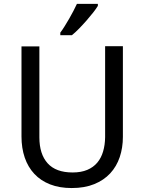

<svg xmlns="http://www.w3.org/2000/svg" viewBox="-20 -951 738 981"><path d="M607.9 -714.8V-252Q607.9 -196.3 591.8 -148.4Q575.7 -100.6 543.2 -65.4Q510.7 -30.3 461.7 -10.3Q412.6 9.8 346.2 9.8Q283.7 9.8 235.8 -9Q188 -27.8 155.5 -62.5Q123 -97.2 106.4 -145.8Q89.8 -194.3 89.8 -253.9V-713.9H181.2V-249Q181.2 -163.6 223.4 -116.7Q265.6 -69.8 351.1 -69.8Q394.5 -69.8 425.8 -83Q457 -96.2 477.1 -120.1Q497.1 -144 506.8 -177.2Q516.6 -210.4 517.1 -250V-714.8ZM288.1 -784.2Q298.8 -798.3 310.3 -816.9Q321.8 -835.4 333.3 -855.2Q344.7 -875 355 -894.8Q365.2 -914.6 373 -931.2H480V-920.9Q472.2 -907.7 456.8 -887.9Q441.4 -868.2 422.6 -846.7Q403.8 -825.2 384 -804.9Q364.3 -784.7 347.2 -771H288.1Z"/></svg>

Font: Puppies Kittens
Style: Regular
Weight: 400
Foundry: Ascender Corporation and Peter Mawhorter
Version: Version 0.1